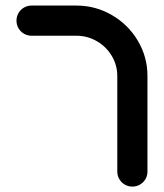

<svg xmlns="http://www.w3.org/2000/svg" viewBox="-20 -539 604 707"><path d="M467.4 148.1Q452.2 148.1 439.4 140.7Q426.7 133.3 419.3 120.6Q411.9 107.8 411.9 92.6V-259.3Q411.9 -299.3 391.5 -333.3Q371.1 -367.4 336.5 -387.4Q301.9 -407.4 261.1 -407.4H96.3Q81.1 -407.4 68.3 -414.8Q55.6 -422.2 48.1 -435Q40.7 -447.8 40.7 -463Q40.7 -478.1 48.1 -490.9Q55.6 -503.7 68.3 -511.1Q81.1 -518.5 96.3 -518.5H261.1Q331.9 -518.5 392 -483.5Q452.2 -448.5 487.6 -388.9Q523 -329.3 523 -259.3V92.6Q523 107.8 515.6 120.6Q508.1 133.3 495.4 140.7Q482.6 148.1 467.4 148.1Z"/></svg>

Font: 26F Galaxy Hebrew Black
Style: Regular
Weight: 900
Designer: C₂₉H₂₅N₃O₅
Version: Version 1.000